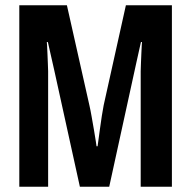

<svg xmlns="http://www.w3.org/2000/svg" viewBox="-20 -706 723 726"><path d="M53 0V-686H233L318 -308Q322 -291 326.5 -265Q331 -239 335.5 -213.5Q340 -188 342.5 -170.5Q345 -153 345 -153H349Q349 -153 351.5 -171Q354 -189 357.5 -215.5Q361 -242 365 -267.5Q369 -293 372 -308L456 -686H630V0H512V-437Q512 -449 513 -467Q514 -485 514.5 -503.5Q515 -522 516 -534.5Q517 -547 517 -547H513Q510 -534 507 -520.5Q504 -507 501 -493.5Q498 -480 495 -466.5Q492 -453 489 -439L393 0H282L185 -441Q182 -454 179 -467.5Q176 -481 173 -494Q170 -507 167 -520.5Q164 -534 161 -547H157Q157 -547 158 -534Q159 -521 159.5 -502Q160 -483 161 -465Q162 -447 162 -437V0Z"/></svg>

Font: Archivo Narrow
Style: Bold
Weight: 700
Designer: Hector Gatti
Foundry: Omnibus-Type
Version: Version 3.002